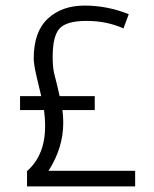

<svg xmlns="http://www.w3.org/2000/svg" viewBox="-20 -669 554 689"><path d="M52 -274V-324H128Q125 -337 119 -361.5Q113 -386 110 -400Q101 -440 101 -459Q101 -555 151.5 -602Q202 -649 283.5 -649Q365 -649 442 -618L423 -567Q363 -594 291 -594Q219 -594 194 -567Q169 -540 169 -465Q169 -430 174 -407L186 -359Q192 -334 194 -324H320V-274H204Q207 -251 207 -229Q207 -138 154 -56H465V0H77V-55Q142 -112 142 -217Q142 -244 138 -274Z"/></svg>

Font: Gafata
Style: Regular
Weight: 400
Designer: Lautaro Hourcade
Foundry: Lautaro Hourcade
Version: Version 4.002; ttfautohint (v0.94.20-1c74) -l 7 -r 28 -G 0 -